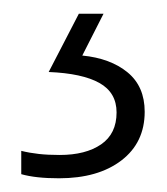

<svg xmlns="http://www.w3.org/2000/svg" viewBox="-20 -20 244 280"><path d="M191 143Q191 188 157 214Q123 240 66 240Q32 240 11 234V200Q23 203 36.5 204.5Q50 206 67 206Q105 206 127.5 190.5Q150 175 150 144Q150 115 125 101Q100 87 51 85L95 0H131L100 61Q141 65 166 85.5Q191 106 191 143Z"/></svg>

Font: Noto Kufi Arabic ExtraLight
Style: Regular
Weight: 200
Designer: Monotype Design Team, David Williams, Khaled Hosny
Foundry: Google LLC
Version: Version 2.109; ttfautohint (v1.8.4.7-5d5b)